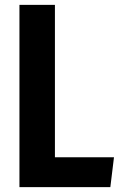

<svg xmlns="http://www.w3.org/2000/svg" viewBox="-20 -770 509 790"><path d="M60 0V-750H206V-123H449L434 0Z"/></svg>

Font: Freeman
Style: Regular
Weight: 400
Designer: Vernon Adams, Aoife Mooney, Rodrigo Fuenzalida
Foundry: Rodrigo Fuenzalida
Version: Version 1.000; ttfautohint (v1.8.4.7-5d5b)